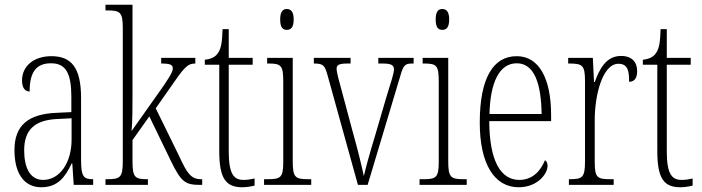

<svg xmlns="http://www.w3.org/2000/svg" viewBox="-20 -780 2961 810"><path d="M154 10C224 10 255 -33 282 -90H285L291 0H373V-24H371C333 -24 322 -35 322 -105V-367C322 -496 280 -543 197 -543C120 -543 73 -499 73 -441C73 -411 84 -394 105 -394C105 -476 133 -513 195 -513C258 -513 281 -471 281 -371V-307L218 -304C99 -299 41 -251 41 -147C41 -41 87 10 154 10ZM162 -21C107 -21 82 -72 82 -146C82 -227 121 -274 223 -278L282 -281V-191C282 -95 233 -21 162 -21Z M425 0H604V-24H601C550 -24 539 -31 539 -99V-189L610 -289L701 -101C745 -10 763 0 826 0H833V-24H827C787 -24 769 -49 738 -117L637 -323L693 -403C755 -492 768 -512 804 -512V-536H660V-512C698 -512 709 -507 709 -491C709 -476 693 -449 634 -367L535 -227C539 -263 539 -337 539 -373V-760H425V-736H432C487 -736 498 -729 498 -661V-100C498 -31 487 -24 432 -24H425Z M1002 10C1019 10 1038 7 1054 3V-27C1036 -23 1024 -21 1007 -21C966 -21 945 -47 945 -141V-507H1046V-536H945V-657H919C917 -609 915 -576 898 -554C888 -540 871 -531 844 -528V-507H905V-142C905 -27 933 10 1002 10Z M1190 -654C1207 -654 1219 -664 1219 -698C1219 -731 1207 -742 1190 -742C1173 -742 1162 -731 1162 -698C1162 -664 1173 -654 1190 -654ZM1094 0H1293V-24H1280C1225 -24 1215 -32 1215 -100V-536H1107V-512H1114C1167 -512 1175 -503 1175 -434V-99C1175 -31 1165 -24 1109 -24H1094Z M1362 -462 1490 0H1531L1668 -457C1682 -507 1689 -512 1721 -512H1725V-536H1576V-512H1594C1631 -512 1642 -505 1642 -487C1642 -471 1630 -435 1609 -367L1564 -213C1537 -125 1521 -64 1515 -37C1507 -76 1487 -157 1471 -213L1419 -407C1411 -436 1400 -475 1400 -490C1400 -506 1411 -512 1445 -512H1459V-536H1304V-512C1344 -512 1350 -505 1362 -462Z M1846 -654C1863 -654 1875 -664 1875 -698C1875 -731 1863 -742 1846 -742C1829 -742 1818 -731 1818 -698C1818 -664 1829 -654 1846 -654ZM1750 0H1949V-24H1936C1881 -24 1871 -32 1871 -100V-536H1763V-512H1770C1823 -512 1831 -503 1831 -434V-99C1831 -31 1821 -24 1765 -24H1750Z M2168 10C2248 10 2290 -47 2290 -80C2290 -94 2285 -101 2279 -104C2262 -62 2229 -21 2171 -21C2092 -21 2045 -101 2044 -269H2305V-294C2305 -449 2254 -543 2160 -543C2060 -543 2004 -450 2004 -262C2004 -88 2066 10 2168 10ZM2265 -299H2045C2048 -431 2086 -513 2160 -513C2235 -513 2263 -426 2265 -299Z M2380 0H2569V-24H2556C2499 -24 2489 -30 2489 -99V-274C2489 -379 2522 -511 2589 -511C2631 -511 2634 -476 2634 -435C2659 -435 2668 -454 2668 -480C2668 -517 2647 -544 2600 -544C2535 -544 2508 -485 2489 -434H2486L2481 -536H2377V-512H2380C2437 -512 2448 -506 2448 -437V-100C2448 -30 2437 -24 2382 -24H2380Z M2850 10C2867 10 2886 7 2902 3V-27C2884 -23 2872 -21 2855 -21C2814 -21 2793 -47 2793 -141V-507H2894V-536H2793V-657H2767C2765 -609 2763 -576 2746 -554C2736 -540 2719 -531 2692 -528V-507H2753V-142C2753 -27 2781 10 2850 10Z"/></svg>

Font: Noto Serif Tamil ExtraCondensed ExtraLight
Style: Regular
Weight: 200
Width: 2
Designer: Indian Type Foundry, Tom Grace, and the Monotype Design Team
Foundry: Monotype Imaging Inc.
Version: Version 2.004